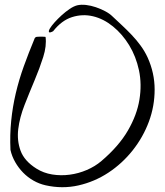

<svg xmlns="http://www.w3.org/2000/svg" viewBox="-20 -776 686 796"><path d="M168.9 -7.8Q142.6 -13.7 118.7 -27.3Q94.7 -41 75.7 -60.5Q56.6 -80.1 43 -104Q29.3 -127.9 23.4 -154.3Q20.5 -216.8 26.4 -274.9Q32.2 -333 45.4 -389.2Q58.6 -445.3 78.6 -501Q98.6 -556.6 123 -615.2Q123 -617.2 126 -620.1Q128.9 -623 130.9 -623Q135.7 -624 150.4 -624Q165 -624 168.9 -623Q173.8 -585.9 159.2 -539.6Q144.5 -493.2 123.5 -443.4Q102.5 -393.6 82 -341.3Q61.5 -289.1 55.7 -241.2Q49.8 -193.4 65.4 -150.9Q81.1 -108.4 130.9 -77.1Q160.2 -58.6 196.3 -52.7Q232.4 -46.9 269 -51.8Q305.7 -56.6 339.8 -71.3Q374 -85.9 400.4 -108.4Q472.7 -169.9 510.3 -234.9Q547.9 -299.8 558.1 -363.3Q568.4 -426.8 556.2 -484.4Q543.9 -542 515.6 -588.4Q487.3 -634.8 448.2 -666.5Q409.2 -698.2 365.7 -708.5Q322.3 -718.8 278.8 -705.1Q235.4 -691.4 200.2 -646.5Q185.5 -638.7 183.1 -643.1Q180.7 -647.5 187 -658.2Q193.4 -668.9 206.5 -683.6Q219.7 -698.2 235.8 -712.9Q252 -727.5 268.6 -738.8Q285.2 -750 299.8 -753.9Q316.4 -757.8 336.9 -755.4Q357.4 -752.9 377.4 -746.1Q397.5 -739.3 416 -729.5Q434.6 -719.7 446.3 -708Q464.8 -690.4 485.4 -671.4Q505.9 -652.3 525.9 -631.3Q545.9 -610.4 563 -586.9Q580.1 -563.5 591.8 -538.1Q621.1 -473.6 621.1 -404.8Q621.1 -335.9 597.2 -271.5Q573.2 -207 529.8 -152.3Q486.3 -97.7 429.2 -60.1Q372.1 -22.5 305.2 -7.3Q238.3 7.8 168.9 -7.8Z"/></svg>

Font: Give You Glory
Style: Regular
Weight: 400
Designer: Kimberly Geswein
Foundry: Kimberly Geswein
Version: Version 1.002